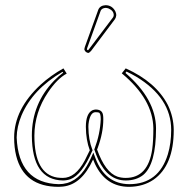

<svg xmlns="http://www.w3.org/2000/svg" viewBox="-20 -704 720 736"><path d="M646 -206.1Q646 -69.3 568.4 -15.1Q528.8 11.7 475.1 12.2Q385.7 12.2 344.2 -75.2Q339.8 -84.5 336.9 -92.8Q293.5 3.4 221.2 11.2Q212.9 12.2 205.1 12.2Q71.8 12.2 42 -106.9Q34.2 -138.7 34.2 -176.8Q34.2 -285.2 135.7 -379.4Q174.8 -415 223.1 -441.9L235.8 -421.9Q199.7 -402.8 164.1 -350.1Q112.3 -273.4 111.8 -184.1Q111.8 -37.6 199.2 -23.4Q210 -22 221.2 -22Q269 -22 304.7 -88.4Q314 -106 324.2 -127.9Q309.6 -166.5 309.1 -217.8Q309.1 -269.5 335 -281.7Q340.8 -283.7 346.2 -284.2Q372.1 -284.2 375 -262.7Q376 -256.3 376 -247.1Q376 -195.3 354.5 -136.7Q353 -133.3 352.1 -130.9Q383.3 -43.5 430.2 -26.9Q445.3 -22 461.9 -22Q547.9 -22 563.5 -132.3Q567.9 -164.6 567.9 -211.9Q566.4 -323.7 446.8 -422.9L461.9 -441.9Q578.1 -389.6 623.5 -301.3Q645.5 -255.9 646 -206.1ZM384.8 -684.1Q409.2 -684.1 421.9 -661.1Q425.8 -652.8 425.8 -646Q424.8 -636.7 420.9 -630.9L329.1 -508.8Q322.8 -501.5 317.9 -501Q305.7 -503.9 303.2 -515.1Q303.7 -518.6 305.2 -523.9L356.9 -667Q363.8 -683.1 384.8 -684.1ZM636.2 -206.1Q636.2 -329.1 502 -410.2Q483.4 -420.9 464.8 -429.7L460.9 -424.3Q577.6 -323.7 578.1 -211.9Q578.1 -73.7 528.8 -33.2Q502 -12.2 461.9 -12.2Q394 -12.2 356.4 -92.8Q349.1 -108.9 342.8 -127.4L341.3 -131.3L342.8 -134.8Q363.8 -190.4 366.2 -247.1Q366.2 -270 358.9 -272.5Q354 -273.9 346.2 -273.9Q327.6 -273.9 320.8 -238.8Q318.8 -228.5 318.8 -217.8Q319.3 -167.5 333.5 -131.8L335 -127.9L333 -124Q293.5 -33.7 250 -17.1Q235.8 -12.2 221.2 -12.2Q103 -14.2 102.1 -184.1Q102.1 -306.6 188 -395.5Q206.1 -413.6 222.2 -425.3L219.7 -428.7Q105 -361.8 62.5 -261.7Q44.4 -218.3 43.9 -176.8Q51.3 -2 205.1 2Q272.5 2 313 -67.9Q320.8 -81.5 328.1 -97.2L337.9 -119.1L346.2 -96.7Q383.3 1 475.1 2Q588.4 2 623.5 -112.8Q636.2 -154.8 636.2 -206.1ZM384.8 -673.8Q371.1 -672.9 366.2 -663.6L314.5 -520.5Q313.5 -517.6 313 -514.6Q314.9 -512.2 317.4 -511.2Q319.8 -513.7 320.8 -515.1L413.1 -637.2Q416 -641.6 416 -646Q416 -662.6 396.5 -671.4Q390.1 -673.8 384.8 -673.8Z"/></svg>

Font: Linux Biolinum Outline O
Style: Bold
Weight: 700
Designer: Philipp H. Poll
Foundry: Philipp H. Poll
Version: Version 0.9.2